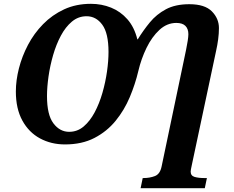

<svg xmlns="http://www.w3.org/2000/svg" viewBox="-20 -745 1226 1005"><path d="M716 240 727 187H731Q764 187 791 176.5Q818 166 826 126L947 -451Q950 -465 954.5 -487Q959 -509 962.5 -531Q966 -553 966 -566Q966 -594 950.5 -609.5Q935 -625 903 -625Q854 -625 814.5 -588.5Q775 -552 747 -494.5Q719 -437 704 -373Q688 -305 659.5 -237Q631 -169 585.5 -113Q540 -57 474.5 -23Q409 11 320 11Q248 11 189.5 -20.5Q131 -52 97 -114Q63 -176 63 -266Q63 -324 79 -387Q95 -450 126.5 -510Q158 -570 205.5 -618.5Q253 -667 315.5 -696Q378 -725 456 -725Q512 -725 561.5 -705Q611 -685 647 -644Q683 -603 699 -539H701Q730 -586 764.5 -628Q799 -670 848.5 -696.5Q898 -723 971 -723Q1052 -723 1089 -685.5Q1126 -648 1126 -598Q1126 -570 1122 -539.5Q1118 -509 1111 -478L984 119Q978 146 978 153Q978 175 998.5 181Q1019 187 1050 187H1063L1052 240ZM342 -55Q385 -55 418 -83Q451 -111 475.5 -157Q500 -203 516 -258.5Q532 -314 540 -370Q548 -426 548 -473Q548 -571 515.5 -615.5Q483 -660 433 -660Q390 -660 356.5 -632Q323 -604 298.5 -558Q274 -512 258 -456.5Q242 -401 234 -345Q226 -289 226 -242Q226 -144 259.5 -99.5Q293 -55 342 -55Z"/></svg>

Font: Noto Serif
Style: Bold Italic
Weight: 700
Italic angle: -12°
Designer: Monotype Design Team
Foundry: Monotype Imaging Inc.
Version: Version 2.013